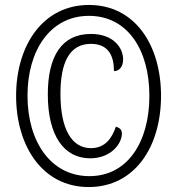

<svg xmlns="http://www.w3.org/2000/svg" viewBox="-20 -745 715 775"><path d="M338 10C523 10 630 -151 630 -358C630 -563 525 -725 339 -725C154 -725 45 -563 45 -358C45 -156 151 10 338 10ZM341 -34C186 -34 91 -172 91 -359C91 -542 183 -681 339 -681C494 -681 583 -545 583 -358C583 -172 495 -34 341 -34ZM344 -106C428 -106 472 -165 472 -206C472 -222 464 -228 448 -234C431 -185 403 -147 347 -147C270 -147 224 -223 224 -366C224 -492 260 -568 347 -568C421 -568 440 -515 440 -458C460 -458 477 -474 477 -505C477 -552 438 -608 347 -608C229 -608 173 -518 173 -364C173 -196 239 -106 344 -106Z"/></svg>

Font: Noto Serif Ethiopic ExtraCondensed Medium
Style: Regular
Weight: 500
Width: 2
Designer: Monotype Design Team
Foundry: Monotype Imaging Inc.
Version: Version 2.102